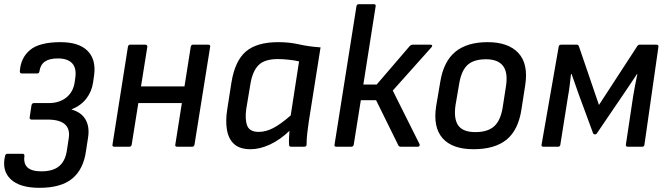

<svg xmlns="http://www.w3.org/2000/svg" viewBox="-27 -703 3202 920"><path d="M162 197Q68 197 24.5 156Q-19 115 -3 45Q0 34 7 34H82Q91 34 90 45Q85 81 105 99.5Q125 118 171 118Q226 118 255.5 94Q285 70 293 21L302 -38Q310 -83 285 -106.5Q260 -130 201 -130H124Q120 -130 117 -133Q114 -136 115 -140L124 -199Q125 -204 128 -206.5Q131 -209 135 -209H206Q257 -209 290.5 -235.5Q324 -262 331 -310L334 -332Q340 -377 318.5 -400Q297 -423 250 -423Q209 -423 187.5 -407.5Q166 -392 162 -361Q161 -356 158.5 -353.5Q156 -351 151 -351H78Q68 -351 68 -361Q72 -426 117 -463.5Q162 -501 263 -501Q351 -501 392.5 -459.5Q434 -418 424 -343L419 -308Q413 -265 387 -231Q361 -197 316 -179V-178Q363 -165 383 -130Q403 -95 395 -44L385 21Q373 108 319.5 152.5Q266 197 162 197Z M822 0Q811 0 813 -10L887 -479Q889 -489 898 -489H970Q982 -489 980 -479L905 -10Q903 0 894 0ZM521 0Q510 0 512 -10L586 -479Q588 -489 597 -489H669Q679 -489 679 -479L604 -10Q602 0 593 0ZM621 -209 633 -289H874L862 -209Z M1174 12Q1122 12 1095 -12.5Q1068 -37 1060.5 -80.5Q1053 -124 1062 -180L1082 -308Q1099 -412 1151.5 -456.5Q1204 -501 1306 -501Q1360 -501 1405.5 -490.5Q1451 -480 1509 -476L1453 -123Q1449 -95 1445.5 -66.5Q1442 -38 1442 -10Q1442 0 1430 0H1368Q1358 0 1358 -10Q1357 -26 1358 -43Q1359 -60 1360 -76Q1315 -33 1266.5 -10.5Q1218 12 1174 12ZM1213 -71Q1246 -71 1281.5 -89Q1317 -107 1366 -150L1406 -409Q1384 -414 1355.5 -417Q1327 -420 1305 -420Q1241 -420 1212 -391Q1183 -362 1173 -301L1153 -181Q1146 -131 1157.5 -101Q1169 -71 1213 -71Z M2035 -489Q2042 -489 2043.5 -485Q2045 -481 2040 -476L1855 -269L1983 -13Q1985 -8 1983 -4Q1981 0 1975 0H1894Q1885 0 1882 -6L1775 -223H1702L1668 -10Q1666 0 1656 0H1584Q1574 0 1576 -10L1681 -673Q1683 -683 1692 -683H1764Q1775 -683 1773 -673L1714 -298H1778L1936 -482Q1943 -489 1951 -489Z M2242 12Q2140 12 2093.5 -41Q2047 -94 2063 -195L2083 -313Q2099 -409 2155 -455Q2211 -501 2310 -501Q2408 -501 2456.5 -449.5Q2505 -398 2490 -297L2472 -181Q2457 -80 2400.5 -34Q2344 12 2242 12ZM2251 -70Q2310 -70 2341 -98Q2372 -126 2382 -190L2397 -287Q2408 -355 2383.5 -387Q2359 -419 2302 -419Q2242 -419 2212.5 -391Q2183 -363 2173 -300L2156 -201Q2146 -136 2168 -103Q2190 -70 2251 -70Z M2577 0Q2566 0 2568 -10L2650 -479Q2651 -489 2663 -489H2737Q2744 -489 2747 -481L2843 -200L3026 -481Q3031 -489 3038 -489H3118Q3129 -489 3128 -479L3061 -10Q3060 0 3050 0H2981Q2971 0 2972 -10L3007 -243Q3011 -269 3016.5 -296Q3022 -323 3027 -348H3025Q3009 -324 2992.5 -299Q2976 -274 2960 -251L2833 -64Q2830 -59 2823 -59Q2821 -59 2819 -60Q2817 -61 2815 -64L2745 -254Q2737 -277 2728.5 -301Q2720 -325 2712 -348H2709Q2706 -323 2703 -296Q2700 -269 2695 -243L2658 -10Q2657 0 2647 0Z"/></svg>

Font: Sofia Sans Medium
Style: Italic
Weight: 500
Italic angle: -9°
Version: Version 4.101